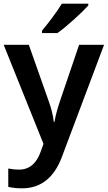

<svg xmlns="http://www.w3.org/2000/svg" viewBox="-20 -786 587 1046"><path d="M461 -756V-766H317C290 -721 240 -656 209 -619V-606H293C343 -641 428 -719 461 -756ZM0 -542 217 -2 201 42C181 97 146 138 84 138C61 138 39 135 25 132V232C43 236 67 240 100 240C204 240 275 180 316 72L547 -542H411L307 -236C294 -197 282 -156 277 -122H273C269 -160 259 -197 245 -236L137 -542Z"/></svg>

Font: Noto Sans Arabic SemBd
Style: Regular
Weight: 600
Designer: Monotype Design Team, Nadine Chahine, Nizar Qandah and Khaled Hosny
Foundry: Monotype Imaging Inc.
Version: Version 2.012